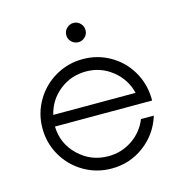

<svg xmlns="http://www.w3.org/2000/svg" viewBox="-103 -776 842 881"><g transform="rotate(-15 318.0 -335.5)"><path d="M323.7 -589.8Q304.7 -589.8 291 -603Q277.3 -616.2 277.3 -634.8Q277.3 -654.3 291 -667.7Q304.7 -681.2 323.7 -681.2Q341.8 -681.2 355.2 -667.7Q368.7 -654.3 368.7 -634.8Q368.7 -616.2 355.2 -603Q341.8 -589.8 323.7 -589.8ZM580.1 -257.3V-243.7H118.7Q120.6 -162.1 179.7 -105.5Q238.8 -48.8 321.3 -48.8Q384.3 -48.8 435.3 -83.5Q486.3 -118.2 508.8 -174.8H569.8Q544.9 -93.3 476.8 -41.7Q408.7 9.8 321.3 9.8Q250.5 9.8 190.7 -24.9Q130.9 -59.6 95.9 -119.4Q61 -179.2 61 -250Q61 -320.8 95.9 -380.6Q130.9 -440.4 190.7 -475.1Q250.5 -509.8 321.3 -509.8Q390.6 -509.8 449.2 -476.6Q507.8 -443.4 542.7 -385.5Q577.6 -327.6 580.1 -257.3ZM321.3 -451.2Q249.5 -451.2 195.3 -408.2Q141.1 -365.2 125 -297.4H516.1Q500 -364.3 445.6 -407.7Q391.1 -451.2 321.3 -451.2Z"/></g></svg>

Font: Now Alt Light
Style: Regular
Weight: 300
Designer: Alfredo Marco Pradil
Foundry: Alfredo Marco Pradil
Version: Version 1.002;PS 001.002;hotconv 1.0.88;makeotf.lib2.5.64775